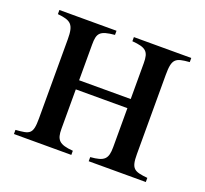

<svg xmlns="http://www.w3.org/2000/svg" viewBox="-87 -552 699 654"><g transform="rotate(20 262.5 -225.0)"><path d="M502 -450H294V-435C345 -431 356 -420 356 -378V-248H169V-377C169 -419 177 -430 231 -435V-450H24V-435C73 -430 85 -420 85 -366V-79C85 -21 74 -19 23 -15V0H231V-15C180 -19 169 -32 169 -72V-215H356V-74C356 -30 344 -19 294 -15V0H501V-15C452 -20 440 -25 440 -79V-366C440 -425 451 -431 502 -435Z"/></g></svg>

Font: STIXGeneral
Style: Regular
Weight: 400
Designer: MicroPress Inc., with final additions and corrections provided by Coen Hoffman, Elsevier (retired)
Version: Version 1.1.0